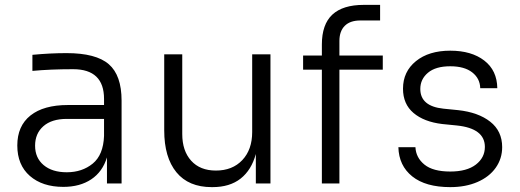

<svg xmlns="http://www.w3.org/2000/svg" viewBox="-20 -753 2133 788"><path d="M419 -107Q401 -48 354.5 -17Q308 14 240 14Q154 14 102.5 -31Q51 -76 51 -156Q51 -236 105 -279Q159 -322 259 -322H407V-347Q407 -469 280 -469Q187 -469 113 -462V-528Q187 -535 253 -535Q374 -535 426.5 -489.5Q479 -444 479 -340V0H419ZM254 -46Q317 -46 360.5 -81.5Q404 -117 407 -195V-265H254Q192 -265 158 -235Q124 -205 124 -155Q124 -105 159 -75.5Q194 -46 254 -46Z M654 -218V-530H728V-203Q728 -134 764.5 -93.5Q801 -53 866 -53Q934 -53 974.5 -96Q1015 -139 1015 -211V-530H1090V0H1030V-121Q1012 -55 967.5 -20Q923 15 852 15H849Q754 15 704 -46Q654 -107 654 -218Z M1473 -733H1540V-669H1459Q1417 -669 1395 -647Q1373 -625 1373 -585V-525H1551V-467H1373V0H1301V-467H1224V-525H1301V-570Q1301 -653 1344 -693Q1387 -733 1473 -733Z M1615 -149H1685Q1687 -106 1722 -77.5Q1757 -49 1828 -49Q1896 -49 1933 -77.5Q1970 -106 1970 -150Q1970 -226 1855 -238L1795 -244Q1720 -253 1677 -289.5Q1634 -326 1634 -389Q1634 -459 1687 -502Q1740 -545 1828 -545Q1915 -545 1967.5 -504.5Q2020 -464 2021 -391H1951Q1950 -431 1918 -456Q1886 -481 1828 -481Q1768 -481 1736.5 -454.5Q1705 -428 1705 -388Q1705 -317 1800 -307L1860 -301Q1943 -292 1992 -253.5Q2041 -215 2041 -149Q2041 -102 2014.5 -64.5Q1988 -27 1939.5 -6Q1891 15 1828 15Q1727 15 1672 -29Q1617 -73 1615 -149Z"/></svg>

Font: Sora-SIA Light
Style: Regular
Weight: 300
Designer: Jonathan Barnbrook, Julián Moncada
Foundry: Barnbrook Fonts
Version: Version 2.000